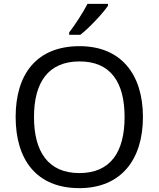

<svg xmlns="http://www.w3.org/2000/svg" viewBox="-20 -964 821 994"><path d="M539 -934V-944H433C410 -899 367 -833 338 -796V-784H396C443 -820 514 -897 539 -934ZM720 -358C720 -580 606 -725 392 -725C168 -725 61 -578 61 -359C61 -138 168 10 391 10C606 10 720 -137 720 -358ZM156 -358C156 -538 230 -646 392 -646C553 -646 625 -538 625 -358C625 -178 553 -68 391 -68C230 -68 156 -178 156 -358Z"/></svg>

Font: Noto Sans Arabic
Style: Regular
Weight: 400
Designer: Monotype Design Team, Nadine Chahine, Nizar Qandah and Khaled Hosny
Foundry: Monotype Imaging Inc.
Version: Version 2.012